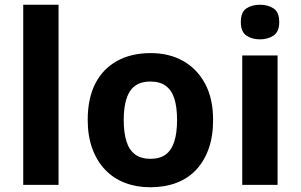

<svg xmlns="http://www.w3.org/2000/svg" viewBox="-20 -780 1269 810"><path d="M227 0H78V-760H227Z M879 -274Q879 -205.6 860.5 -153.1Q841.9 -100.5 807.5 -63.7Q773 -27 724 -8.5Q675 10 613.4 10Q556.2 10 507.6 -8.5Q459 -27 424 -63.5Q389 -100 369.5 -153Q350 -206 350 -274.2Q350 -364.7 382 -427.3Q414.1 -489.9 473.9 -522.9Q533.7 -556 616 -556Q693.4 -556 752.2 -523Q811 -490 845 -427.3Q879 -364.7 879 -274ZM502 -273.8Q502 -220 513.5 -183.5Q525 -147 550 -128.5Q575 -110 615 -110Q655 -110 679.5 -128.5Q704 -147 715.5 -183.5Q727 -220 727 -273.6Q727 -328 715.5 -364Q704 -400 679 -418Q654.1 -436 614.3 -436Q555 -436 528.5 -395.5Q502 -355 502 -273.8Z M1151 -546V0H1002V-546ZM1077 -760Q1110 -760 1134 -744.5Q1158 -729 1158 -686.8Q1158 -646 1134 -630Q1110 -614 1077 -614Q1042.7 -614 1019.4 -630Q996 -646 996 -686.8Q996 -729 1019.4 -744.5Q1042.7 -760 1077 -760Z"/></svg>

Font: Noto Sans Myanmar
Style: Regular
Weight: 400
Designer: Monotype Design Team
Foundry: Monotype Imaging Inc.
Version: Version 2.107